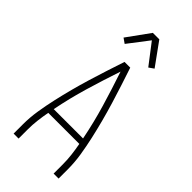

<svg xmlns="http://www.w3.org/2000/svg" viewBox="-297 -1030 1093 1093"><g transform="rotate(45 250.0 -483.0)"><path d="M69 0V-74Q69 -130 78 -186.5Q87 -243 99.5 -298.5Q112 -354 126.5 -409Q141 -464 157.5 -518.5Q174 -573 191.5 -627Q209 -681 227 -735H273Q291 -681 308.5 -627Q326 -573 342.5 -518.5Q359 -464 373.5 -409Q388 -354 400.5 -298.5Q413 -243 422 -186.5Q431 -130 431 -74V0H391V-74Q391 -111 386.5 -148.5Q382 -186 375 -223H125Q118 -186 113.5 -148.5Q109 -111 109 -74V0ZM368 -260Q347 -367 316 -471.5Q285 -576 250 -680Q215 -576 184 -471.5Q153 -367 132 -260ZM155 -808 125 -829 224 -966H276L375 -829L345 -808L250 -932Z"/></g></svg>

Font: Iosevka Term Curly Extralight
Style: Regular
Weight: 200
Designer: Belleve Invis
Foundry: Belleve Invis
Version: Version 32.3.0